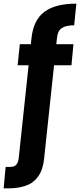

<svg xmlns="http://www.w3.org/2000/svg" viewBox="-76 -797 440 1056"><path d="M-56 239 -45 121H-20Q2 121 13 109.5Q24 98 27 72L97 -585Q107 -686 167.5 -731.5Q228 -777 344 -777L332 -658Q286 -658 263 -642Q240 -626 237 -585L167 72Q161 135 135 172Q109 209 67 224Q25 239 -30 239ZM21 -438 33 -554H328L317 -438Z"/></svg>

Font: DM Sans 12pt ExtraBold
Style: Regular
Weight: 800
Version: Version 4.004;gftools[0.9.30]